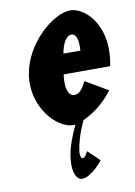

<svg xmlns="http://www.w3.org/2000/svg" viewBox="-89 -586 647 918"><g transform="rotate(-10 234.0 -126.5)"><path d="M459.3 -232C461.2 -238 462.7 -249 463.8 -256C489.7 -436 384 -528 317.6 -528C233.5 -528 90.6 -406 69 -256C47.6 -107 155.2 15 239.3 15C241.8 15 244.9 14 247.5 14C229.3 52 205 110 198 158C185.5 245 212.4 275 234.3 275C281.2 275 336.6 203 336.6 203L279.9 149C279.9 149 267.2 179 254.1 179C246.9 179 240.5 165 244.1 140C254.2 70 289.1 0 289.1 0C330.6 -19 387.9 -56 435 -119L326.1 -183C301.3 -137 289.2 -126 265.1 -126C246.1 -126 222.2 -153 233.6 -232ZM249.8 -330C257.8 -377 277.4 -413 303.1 -413C325 -413 336.5 -384 332.1 -330Z"/></g></svg>

Font: Blink
Style: Obl
Weight: 400
Designer: Mew Too
Foundry: Cannot Into Space Fonts
Version: Version 001.000